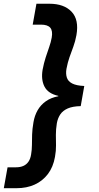

<svg xmlns="http://www.w3.org/2000/svg" viewBox="-35 -831 531 1028"><path d="M229.3 -811Q307.8 -811 348.3 -768.2Q388.8 -725.4 374.2 -642.8Q368.2 -609.4 357.7 -581.3Q347.2 -553.2 337.2 -524.8Q327.2 -496.4 320.8 -462.1Q316.4 -436.3 322.8 -416Q329.1 -395.7 351.4 -384.1Q373.7 -372.5 416.2 -370.6L397.2 -262.8Q353.9 -261.9 327.6 -250.3Q301.4 -238.7 287.9 -218.7Q274.4 -198.7 269.4 -171.3Q264 -137.4 264.2 -109Q264.4 -80.6 264.9 -52.5Q265.4 -24.4 259.4 9Q249.8 63.7 221.3 101Q192.8 138.3 150.2 157.5Q107.6 176.6 54.6 176.6H-14.6L5.5 64.8H49.7Q73.6 64.8 90 57.4Q106.5 50.1 117.1 35.1Q127.7 20.1 131.5 -3.8Q135.9 -29.1 136 -54.8Q136.1 -80.6 136.9 -110.3Q137.8 -140 144.2 -176.6Q150.2 -212.2 166.4 -240.6Q182.7 -269 210.3 -288.7Q237.9 -308.3 277.3 -315.7V-317.7Q222.5 -329.9 203.3 -367.1Q184.1 -404.2 193.1 -457.8Q200.1 -494.4 209.7 -523.9Q219.3 -553.4 228.4 -579.2Q237.6 -605.1 242 -630Q248.2 -666 234.1 -682.6Q220 -699.1 184.3 -699.1H140.1L160.1 -811Z"/></svg>

Font: DM Sans 9pt
Style: Italic
Weight: 400
Italic angle: -10°
Designer: Colophon Foundry, Jonny Pinhorn
Foundry: Colophon Foundry
Version: Version 4.004